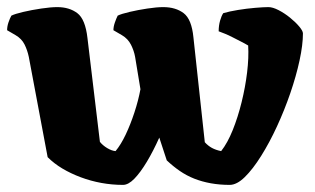

<svg xmlns="http://www.w3.org/2000/svg" viewBox="-28 -520 886 540"><path d="M318 0Q287 0 257 -5.5Q227 -11 199 -21.5Q171 -32 147.5 -46Q124 -60 106 -78L53 -360Q49 -379 41 -395Q33 -411 16 -421L-8 -435Q-8 -446 -4 -457.5Q0 -469 4 -476Q14 -481 37.5 -486.5Q61 -492 88 -496Q115 -500 133 -500Q167 -500 189.5 -483Q212 -466 218 -413L253 -121Q261 -111 273.5 -103.5Q286 -96 297 -95Q312 -113 325.5 -141.5Q339 -170 350 -203.5Q361 -237 367 -269L352 -360Q349 -377 340.5 -394Q332 -411 315 -421L291 -435Q291 -445 295 -456.5Q299 -468 303 -476Q313 -481 336.5 -486.5Q360 -492 386.5 -496Q413 -500 431 -500Q466 -500 488.5 -483Q511 -466 516 -415L548 -120Q557 -110 568 -104Q579 -98 594 -95Q612 -118 626.5 -154Q641 -190 651.5 -232.5Q662 -275 667 -316.5Q672 -358 670 -392Q660 -398 649 -403.5Q638 -409 626.5 -415Q615 -421 605 -425Q595 -429 587 -432Q587 -448 591 -462Q595 -476 600 -483Q617 -488 641.5 -492Q666 -496 690 -498Q714 -500 727 -500Q739 -500 755.5 -491.5Q772 -483 787.5 -470.5Q803 -458 813.5 -445.5Q824 -433 824 -426Q824 -394 814.5 -350Q805 -306 788.5 -258Q772 -210 751 -164.5Q730 -119 706.5 -81.5Q683 -44 660.5 -22Q638 0 618 0Q590 0 565 -4.5Q540 -9 518.5 -17.5Q497 -26 478 -39Q459 -52 441 -69L420 -133Q403 -95 385 -65Q367 -35 350 -17.5Q333 0 318 0Z"/></svg>

Font: Texturina 12pt Black
Style: Regular
Weight: 900
Designer: Guillermo Torres Carreño
Foundry: Omnibus-Type
Version: Version 1.002